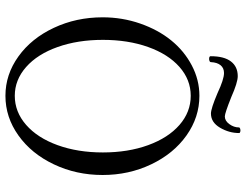

<svg xmlns="http://www.w3.org/2000/svg" viewBox="-116 -746 875 682"><g transform="rotate(90 321.0 -404.5)"><path d="M382.8 -716.8Q365.2 -716.8 310.1 -740.2Q261.2 -763.2 238.8 -763.2Q221.2 -763.2 211.2 -751Q201.2 -738.8 200.2 -716.8Q200.2 -712.9 194.8 -711.2Q189.5 -709.5 184.3 -710.7Q179.2 -711.9 179.2 -715.8Q179.2 -763.7 197.8 -787.8Q216.3 -812 250 -812Q272.5 -812 324.2 -789.1Q381.8 -766.1 393.1 -766.1Q408.7 -766.1 420.4 -782.2Q432.1 -798.3 432.1 -815.9Q432.1 -819.3 437.3 -820.8Q442.4 -822.3 447.3 -821Q452.1 -819.8 452.1 -816.9Q452.1 -781.2 433.1 -749Q414.1 -716.8 382.8 -716.8ZM319.8 13.2Q244.1 13.2 179.9 -33Q115.7 -79.1 78.4 -158.7Q41 -238.3 41 -332Q41 -401.9 63.2 -465.6Q85.4 -529.3 122.8 -575.4Q160.2 -621.6 211.7 -648.7Q263.2 -675.8 319.8 -675.8Q396 -675.8 460.7 -629.9Q525.4 -584 563.2 -504.6Q601.1 -425.3 601.1 -332Q601.1 -238.3 563.2 -158.7Q525.4 -79.1 460.7 -33Q396 13.2 319.8 13.2ZM319.8 -20Q377 -20 423.1 -60.3Q469.2 -100.6 495.1 -172.1Q521 -243.7 521 -333Q521 -422.4 495.1 -493.7Q469.2 -564.9 423.3 -605Q377.4 -645 319.8 -645Q262.7 -645 217.3 -605Q171.9 -564.9 146.5 -493.7Q121.1 -422.4 121.1 -333Q121.1 -243.7 146.5 -172.1Q171.9 -100.6 217.5 -60.3Q263.2 -20 319.8 -20Z"/></g></svg>

Font: Junicode SmCond Light
Style: Regular
Weight: 300
Width: 4
Designer: Peter S. Baker
Version: Version 2.206